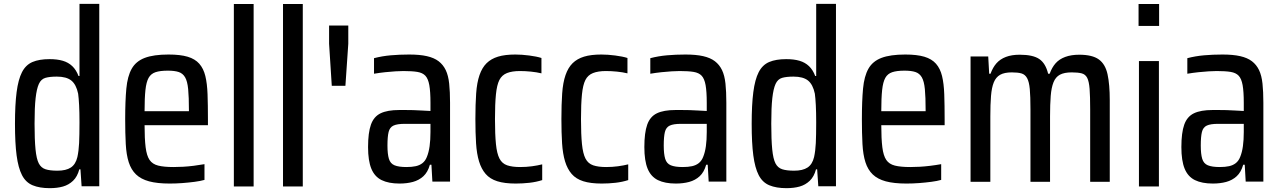

<svg xmlns="http://www.w3.org/2000/svg" viewBox="-20 -892 6674 1000"><path d="M239 88Q186 88 150 73Q114 58 94.5 20Q75 -18 66.5 -82.5Q58 -147 58 -247Q58 -346 66.5 -412Q75 -478 94.5 -516Q114 -554 149 -569Q184 -584 238 -584Q278 -584 307 -575.5Q336 -567 356.5 -547.5Q377 -528 389 -496H394V-872H497V78H405L399 -10H393Q383 28 360.5 49.5Q338 71 308 79.5Q278 88 239 88ZM279 -3Q324 -3 349 -19.5Q374 -36 383 -74Q390 -106 392 -146.5Q394 -187 394 -255Q394 -308 392 -345Q390 -382 387 -404Q377 -452 351.5 -472.5Q326 -493 276 -493Q239 -493 216.5 -486.5Q194 -480 182.5 -455Q171 -430 165.5 -381Q160 -332 160 -248Q160 -164 165 -114Q170 -64 182 -41Q194 -18 217 -10.5Q240 -3 279 -3Z M864 64Q799 64 756.5 52.5Q714 41 688.5 16.5Q663 -8 650.5 -47Q638 -86 635 -142Q632 -198 632 -271Q632 -366 638 -430.5Q644 -495 666 -534Q688 -573 734 -590.5Q780 -608 858 -608Q919 -608 957.5 -596.5Q996 -585 1018 -560Q1040 -535 1049.5 -496Q1059 -457 1061 -401Q1063 -345 1063 -272V-240H733Q733 -169 738.5 -125Q744 -81 759 -59Q774 -37 804 -29.5Q834 -22 884 -22Q908 -22 934 -23.5Q960 -25 988.5 -28.5Q1017 -32 1045 -37V45Q1024 51 993.5 55Q963 59 930 61.5Q897 64 864 64ZM964 -285V-316Q964 -387 960 -428Q956 -469 944 -489.5Q932 -510 910.5 -517Q889 -524 854 -524Q814 -524 790 -516Q766 -508 754 -486.5Q742 -465 737.5 -423.5Q733 -382 733 -313H991Z M1198 79V-871H1301V79Z M1454 79V-871H1557V79Z M1708 -445 1694 -664V-759H1794V-664L1779 -445Z M2061 64Q2004 64 1967.5 46Q1931 28 1914 -13.5Q1897 -55 1897 -126Q1897 -201 1912 -243Q1927 -285 1962.5 -302Q1998 -319 2059 -319Q2073 -319 2092 -319Q2111 -319 2132 -318.5Q2153 -318 2175 -316.5Q2197 -315 2222 -314V-357Q2222 -415 2216 -448.5Q2210 -482 2195.5 -497.5Q2181 -513 2153.5 -517.5Q2126 -522 2081 -522Q2064 -522 2039.5 -520.5Q2015 -519 1986.5 -516Q1958 -513 1928 -508V-589Q1970 -600 2015.5 -604Q2061 -608 2111 -608Q2166 -608 2203.5 -599.5Q2241 -591 2264.5 -573Q2288 -555 2301.5 -527Q2315 -499 2319.5 -456.5Q2324 -414 2324 -357V54H2232L2227 -34H2219Q2208 5 2185 26Q2162 47 2130.5 55.5Q2099 64 2061 64ZM2097 -22Q2125 -22 2145.5 -26.5Q2166 -31 2180.5 -42.5Q2195 -54 2203 -74Q2213 -98 2217.5 -130.5Q2222 -163 2222 -204V-247H2088Q2049 -247 2029.5 -238Q2010 -229 2004 -204.5Q1998 -180 1998 -134Q1998 -90 2005.5 -65Q2013 -40 2035 -31Q2057 -22 2097 -22Z M2666 64Q2608 64 2570 52Q2532 40 2509.5 14Q2487 -12 2475 -51.5Q2463 -91 2459.5 -145.5Q2456 -200 2456 -272Q2456 -349 2460 -405.5Q2464 -462 2477.5 -501Q2491 -540 2514.5 -563Q2538 -586 2574 -597Q2610 -608 2664 -608Q2697 -608 2736 -603Q2775 -598 2800 -590V-510Q2775 -516 2745.5 -519Q2716 -522 2688 -522Q2647 -522 2620.5 -511.5Q2594 -501 2581 -475.5Q2568 -450 2563 -400.5Q2558 -351 2558 -272Q2558 -192 2563 -142Q2568 -92 2581.5 -66Q2595 -40 2621.5 -31Q2648 -22 2689 -22Q2721 -22 2750.5 -26Q2780 -30 2804 -36V46Q2773 56 2737.5 60Q2702 64 2666 64Z M3114 64Q3056 64 3018 52Q2980 40 2957.5 14Q2935 -12 2923 -51.5Q2911 -91 2907.5 -145.5Q2904 -200 2904 -272Q2904 -349 2908 -405.5Q2912 -462 2925.5 -501Q2939 -540 2962.5 -563Q2986 -586 3022 -597Q3058 -608 3112 -608Q3145 -608 3184 -603Q3223 -598 3248 -590V-510Q3223 -516 3193.5 -519Q3164 -522 3136 -522Q3095 -522 3068.5 -511.5Q3042 -501 3029 -475.5Q3016 -450 3011 -400.5Q3006 -351 3006 -272Q3006 -192 3011 -142Q3016 -92 3029.5 -66Q3043 -40 3069.5 -31Q3096 -22 3137 -22Q3169 -22 3198.5 -26Q3228 -30 3252 -36V46Q3221 56 3185.5 60Q3150 64 3114 64Z M3500 64Q3443 64 3406.5 46Q3370 28 3353 -13.5Q3336 -55 3336 -126Q3336 -201 3351 -243Q3366 -285 3401.5 -302Q3437 -319 3498 -319Q3512 -319 3531 -319Q3550 -319 3571 -318.5Q3592 -318 3614 -316.5Q3636 -315 3661 -314V-357Q3661 -415 3655 -448.5Q3649 -482 3634.5 -497.5Q3620 -513 3592.5 -517.5Q3565 -522 3520 -522Q3503 -522 3478.5 -520.5Q3454 -519 3425.5 -516Q3397 -513 3367 -508V-589Q3409 -600 3454.5 -604Q3500 -608 3550 -608Q3605 -608 3642.5 -599.5Q3680 -591 3703.5 -573Q3727 -555 3740.5 -527Q3754 -499 3758.5 -456.5Q3763 -414 3763 -357V54H3671L3666 -34H3658Q3647 5 3624 26Q3601 47 3569.5 55.5Q3538 64 3500 64ZM3536 -22Q3564 -22 3584.5 -26.5Q3605 -31 3619.5 -42.5Q3634 -54 3642 -74Q3652 -98 3656.5 -130.5Q3661 -163 3661 -204V-247H3527Q3488 -247 3468.5 -238Q3449 -229 3443 -204.5Q3437 -180 3437 -134Q3437 -90 3444.5 -65Q3452 -40 3474 -31Q3496 -22 3536 -22Z M4076 88Q4023 88 3987 73Q3951 58 3931.5 20Q3912 -18 3903.5 -82.5Q3895 -147 3895 -247Q3895 -346 3903.5 -412Q3912 -478 3931.5 -516Q3951 -554 3986 -569Q4021 -584 4075 -584Q4115 -584 4144 -575.5Q4173 -567 4193.5 -547.5Q4214 -528 4226 -496H4231V-872H4334V78H4242L4236 -10H4230Q4220 28 4197.5 49.5Q4175 71 4145 79.5Q4115 88 4076 88ZM4116 -3Q4161 -3 4186 -19.5Q4211 -36 4220 -74Q4227 -106 4229 -146.5Q4231 -187 4231 -255Q4231 -308 4229 -345Q4227 -382 4224 -404Q4214 -452 4188.5 -472.5Q4163 -493 4113 -493Q4076 -493 4053.5 -486.5Q4031 -480 4019.5 -455Q4008 -430 4002.5 -381Q3997 -332 3997 -248Q3997 -164 4002 -114Q4007 -64 4019 -41Q4031 -18 4054 -10.5Q4077 -3 4116 -3Z M4701 64Q4636 64 4593.5 52.5Q4551 41 4525.5 16.5Q4500 -8 4487.5 -47Q4475 -86 4472 -142Q4469 -198 4469 -271Q4469 -366 4475 -430.5Q4481 -495 4503 -534Q4525 -573 4571 -590.5Q4617 -608 4695 -608Q4756 -608 4794.5 -596.5Q4833 -585 4855 -560Q4877 -535 4886.5 -496Q4896 -457 4898 -401Q4900 -345 4900 -272V-240H4570Q4570 -169 4575.5 -125Q4581 -81 4596 -59Q4611 -37 4641 -29.5Q4671 -22 4721 -22Q4745 -22 4771 -23.5Q4797 -25 4825.5 -28.5Q4854 -32 4882 -37V45Q4861 51 4830.5 55Q4800 59 4767 61.5Q4734 64 4701 64ZM4801 -285V-316Q4801 -387 4797 -428Q4793 -469 4781 -489.5Q4769 -510 4747.5 -517Q4726 -524 4691 -524Q4651 -524 4627 -516Q4603 -508 4591 -486.5Q4579 -465 4574.5 -423.5Q4570 -382 4570 -313H4828Z M5035 55V-598H5127L5132 -508H5139Q5151 -541 5170 -562.5Q5189 -584 5219 -595.5Q5249 -607 5291 -607Q5360 -607 5393 -584.5Q5426 -562 5439 -508H5447Q5459 -541 5478 -562.5Q5497 -584 5528 -595.5Q5559 -607 5601 -607Q5669 -607 5703 -582.5Q5737 -558 5748.5 -505Q5760 -452 5760 -370V55H5658V-324Q5658 -390 5655 -429Q5652 -468 5642.5 -486.5Q5633 -505 5613.5 -510Q5594 -515 5562 -515Q5523 -515 5500.5 -503Q5478 -491 5467 -463.5Q5456 -436 5452.5 -392.5Q5449 -349 5449 -286V55H5347V-324Q5347 -390 5343.5 -428Q5340 -466 5329.5 -485Q5319 -504 5300.5 -509.5Q5282 -515 5250 -515Q5211 -515 5189 -502.5Q5167 -490 5156 -463Q5145 -436 5141.5 -392Q5138 -348 5138 -286V55Z M5910 -757V-871H6017V-757ZM5912 79V-574H6016V79Z M6297 64Q6240 64 6203.5 46Q6167 28 6150 -13.5Q6133 -55 6133 -126Q6133 -201 6148 -243Q6163 -285 6198.5 -302Q6234 -319 6295 -319Q6309 -319 6328 -319Q6347 -319 6368 -318.5Q6389 -318 6411 -316.5Q6433 -315 6458 -314V-357Q6458 -415 6452 -448.5Q6446 -482 6431.5 -497.5Q6417 -513 6389.5 -517.5Q6362 -522 6317 -522Q6300 -522 6275.5 -520.5Q6251 -519 6222.5 -516Q6194 -513 6164 -508V-589Q6206 -600 6251.5 -604Q6297 -608 6347 -608Q6402 -608 6439.5 -599.5Q6477 -591 6500.5 -573Q6524 -555 6537.5 -527Q6551 -499 6555.5 -456.5Q6560 -414 6560 -357V54H6468L6463 -34H6455Q6444 5 6421 26Q6398 47 6366.5 55.5Q6335 64 6297 64ZM6333 -22Q6361 -22 6381.5 -26.5Q6402 -31 6416.5 -42.5Q6431 -54 6439 -74Q6449 -98 6453.5 -130.5Q6458 -163 6458 -204V-247H6324Q6285 -247 6265.5 -238Q6246 -229 6240 -204.5Q6234 -180 6234 -134Q6234 -90 6241.5 -65Q6249 -40 6271 -31Q6293 -22 6333 -22Z"/></svg>

Font: Farlight84_Sys_V01
Style: Regular
Weight: 400
Designer: Ryoko NISHIZUKA  (kana, bopomofo & ideographs); Paul D. Hunt (Latin, Greek & Cyrillic); Sandoll Communications , Soo-you
Foundry: Adobe
Version: Version 2.004;October 29, 2024;FontCreator 14.0.0.2814 64-bi